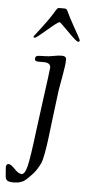

<svg xmlns="http://www.w3.org/2000/svg" viewBox="-131 -680 431 914"><g transform="rotate(5 84.5 -223.0)"><path d="M4 -499Q4 -500 8 -506Q24 -526 37.5 -544Q51 -562 60 -574.5Q69 -587 76.5 -598Q84 -609 88 -616Q92 -623 96 -629Q100 -635 102 -638Q104 -641 106 -643Q108 -645 109.5 -645.5Q111 -646 114 -646H140Q150 -646 154 -636Q168 -606 186.5 -573Q205 -540 215 -522Q225 -504 225 -500Q225 -494 217 -494Q209 -494 167.5 -536.5Q126 -579 122 -579Q114 -579 65.5 -537Q17 -495 11 -495Q4 -495 4 -499ZM-73 131Q-73 115 -60 115Q-50 115 -30 136Q-10 157 4 157Q20 157 30 117Q40 77 56 -54Q63 -109 73.5 -186.5Q84 -264 90 -309.5Q96 -355 96 -359Q96 -383 64 -383H38Q20 -383 20 -395Q20 -411 40 -411Q44 -411 54 -411.5Q64 -412 71 -412Q84 -412 107.5 -416.5Q131 -421 145 -421Q168 -421 168 -405Q168 -380 158.5 -328.5Q149 -277 146 -258Q138 -197 129 -122.5Q120 -48 116.5 -19.5Q113 9 106.5 46Q100 83 93 98Q86 113 75 130Q64 147 46 164Q45 165 39 171Q33 177 30.5 179Q28 181 22.5 185.5Q17 190 12.5 191.5Q8 193 1.5 195.5Q-5 198 -13 199Q-21 200 -30 200Q-51 200 -60 194.5Q-69 189 -70 172Q-71 157 -72 145.5Q-73 134 -73 131Z"/></g></svg>

Font: OFL Sorts Mill Goudy TT
Style: Italic
Weight: 500
Italic angle: -6°
Version: Version 003.000